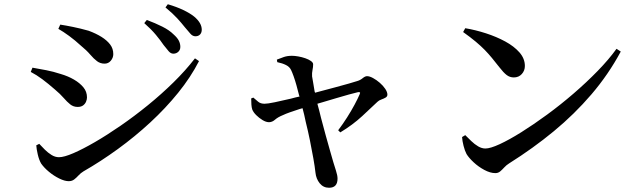

<svg xmlns="http://www.w3.org/2000/svg" viewBox="-20 -828 3020 905"><path d="M751 -616Q737 -637 715 -663.5Q693 -690 660 -719L672 -734Q712 -719 745 -702.5Q778 -686 798 -666Q816 -650 823 -636Q830 -622 830 -607Q830 -593 820.5 -584Q811 -575 797 -575Q785 -575 775 -586.5Q765 -598 751 -616ZM851 -700Q836 -719 816 -741Q796 -763 760 -793L771 -808Q812 -796 843.5 -781Q875 -766 895 -750Q931 -720 931 -688Q931 -674 923 -665.5Q915 -657 901 -657Q888 -657 877.5 -669Q867 -681 851 -700ZM255 -692 264 -712Q290 -708 324.5 -701Q359 -694 398 -683Q433 -670 458.5 -654Q484 -638 499 -618.5Q514 -599 514 -573Q514 -556 502.5 -542Q491 -528 473 -528Q453 -528 437.5 -539.5Q422 -551 405 -571Q388 -591 361 -613Q334 -638 306 -658.5Q278 -679 255 -692ZM899 -553 918 -540Q879 -464 820 -391Q761 -318 688.5 -251Q616 -184 535.5 -125.5Q455 -67 373 -20Q360 -12 350 -1Q340 10 329.5 18Q319 26 304 26Q285 26 259.5 13.5Q234 1 211 -18Q188 -37 174 -57Q164 -74 158 -100Q152 -126 151 -143L165 -150Q177 -137 191.5 -122.5Q206 -108 223 -97.5Q240 -87 258 -87Q282 -87 326 -106Q370 -125 427 -158Q484 -191 548.5 -235.5Q613 -280 677 -332Q741 -384 798 -440Q855 -496 899 -553ZM125 -489 133 -509Q167 -503 198.5 -497Q230 -491 267 -479Q301 -469 328.5 -453Q356 -437 373 -416.5Q390 -396 390 -369Q390 -359 385.5 -348.5Q381 -338 371.5 -331Q362 -324 346 -324Q326 -324 311 -336Q296 -348 280 -366.5Q264 -385 239 -406Q207 -434 179.5 -454.5Q152 -475 125 -489Z M1287 -535 1285 -547Q1302 -554 1318.5 -559.5Q1335 -565 1356 -565Q1369 -565 1386 -562Q1403 -559 1419 -553.5Q1435 -548 1445.5 -540.5Q1456 -533 1456 -525Q1456 -512 1453 -498Q1450 -484 1451 -468Q1453 -458 1456 -439Q1459 -420 1463 -397Q1464 -394 1465 -391Q1477 -394 1491 -398Q1525 -407 1560.5 -416.5Q1596 -426 1624 -434Q1652 -442 1664 -446Q1678 -450 1689.5 -459.5Q1701 -469 1710 -469Q1722 -469 1738.5 -460Q1755 -451 1770.5 -437.5Q1786 -424 1796 -409Q1806 -394 1806 -382Q1806 -373 1797.5 -368Q1789 -363 1777.5 -359Q1766 -355 1759 -348Q1732 -322 1687 -280.5Q1642 -239 1584 -204L1574 -214Q1596 -243 1616 -274.5Q1636 -306 1651.5 -335Q1667 -364 1675 -383Q1679 -391 1676 -393Q1673 -395 1665 -393Q1651 -390 1624.5 -382.5Q1598 -375 1565.5 -365.5Q1533 -356 1500 -346Q1488 -342 1476 -339Q1485 -307 1493 -273Q1504 -231 1515 -191Q1526 -151 1535.5 -118Q1545 -85 1551 -64Q1556 -47 1563.5 -24Q1571 -1 1571 14Q1571 57 1531 57Q1504 57 1487 36Q1470 15 1467 -14Q1464 -42 1457 -81.5Q1450 -121 1441 -165.5Q1432 -210 1421 -254Q1414 -289 1406 -318Q1399 -316 1392 -314Q1367 -306 1346 -298.5Q1325 -291 1315 -286Q1290 -276 1276.5 -264Q1263 -252 1248 -252Q1234 -252 1217.5 -262Q1201 -272 1187.5 -285.5Q1174 -299 1169 -312Q1166 -321 1165 -335Q1164 -349 1164 -364L1174 -368Q1186 -358 1197 -348.5Q1208 -339 1227 -339Q1241 -339 1275 -346Q1309 -353 1351 -363Q1372 -369 1392 -373Q1391 -376 1390 -378Q1384 -402 1377.5 -425.5Q1371 -449 1364 -468.5Q1357 -488 1352 -498Q1345 -513 1328 -521.5Q1311 -530 1287 -535Z M2173 -695Q2221 -687 2270.5 -671Q2320 -655 2361.5 -632.5Q2403 -610 2428.5 -581Q2454 -552 2454 -517Q2454 -495 2439.5 -479Q2425 -463 2402 -463Q2383 -463 2368 -474.5Q2353 -486 2333 -512Q2315 -535 2299 -554.5Q2283 -574 2265 -592.5Q2247 -611 2222.5 -631.5Q2198 -652 2163 -677ZM2886 -598 2906 -585Q2848 -477 2768 -383.5Q2688 -290 2590.5 -209.5Q2493 -129 2380 -58Q2367 -50 2357 -39Q2347 -28 2337.5 -20Q2328 -12 2315 -12Q2291 -12 2263 -27Q2235 -42 2212.5 -63Q2190 -84 2179 -102Q2171 -117 2165 -140.5Q2159 -164 2158 -182L2173 -191Q2186 -178 2201.5 -163Q2217 -148 2234 -138Q2251 -128 2268 -128Q2291 -128 2335.5 -148.5Q2380 -169 2437.5 -205Q2495 -241 2558.5 -287.5Q2622 -334 2683.5 -387Q2745 -440 2797.5 -494Q2850 -548 2886 -598Z"/></svg>

Font: Early Summer Mincho SemiBold
Style: Regular
Weight: 600
Designer: GuiWonder
Version: Version 1.002